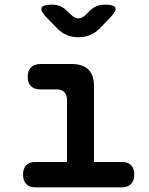

<svg xmlns="http://www.w3.org/2000/svg" viewBox="-20 -805 640 825"><path d="M504 -109Q530 -109 543.5 -95Q557 -81 557 -55Q557 -29 543 -14.5Q529 0 504 0H132Q106 0 92.5 -14.5Q79 -29 79 -55Q79 -81 92.5 -95Q106 -109 132 -109H268V-374Q268 -397 256.5 -409Q245 -421 222 -421H154Q127 -421 113 -435Q99 -449 99 -475Q99 -501 113 -515.5Q127 -530 154 -530H287Q336 -530 360 -506Q384 -482 384 -433V-109ZM203 -785Q223 -785 238.5 -778.5Q254 -772 268 -758L285 -742Q301 -726 317 -726Q333 -726 349 -742L365 -758Q379 -772 395 -778.5Q411 -785 431 -785Q470 -785 475.5 -771.5Q481 -758 454 -730L409 -683Q390 -664 367 -654.5Q344 -645 317 -645Q290 -645 267 -654.5Q244 -664 226 -683L180 -730Q153 -758 158.5 -771.5Q164 -785 203 -785Z"/></svg>

Font: Maple Mono NL SemiBold
Style: Regular
Weight: 600
Monospace: yes
Designer: subframe7536
Version: Version 7.000